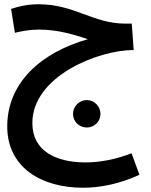

<svg xmlns="http://www.w3.org/2000/svg" viewBox="-20 -488 709 902"><path d="M371 394C452 394 545 375 635 333L598 232C526 260 452 275 382 275C245 275 132 223 132 90C132 -129 440 -253 608 -253L599 -377H570C416 -377 331 -468 161 -468C114 -468 68 -459 32 -446L50 -334C80 -341 118 -349 163 -349C255 -349 331 -324 393 -304C172 -241 14 -99 14 106C14 298 173 394 371 394ZM388 111C423 111 452 83 452 47C452 12 423 -18 388 -18C352 -18 323 12 323 47C323 83 352 111 388 111Z"/></svg>

Font: Noto Sans Arabic SemBd
Style: Regular
Weight: 600
Designer: Monotype Design Team, Nadine Chahine, Nizar Qandah and Khaled Hosny
Foundry: Monotype Imaging Inc.
Version: Version 2.012